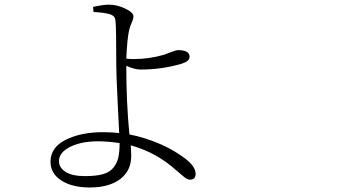

<svg xmlns="http://www.w3.org/2000/svg" viewBox="-20 -787 1540 841"><path d="M352.5 -15.6Q400.4 -15.6 430.2 -23.9Q460 -32.2 476.1 -51.8Q492.2 -71.3 498 -96.2Q503.9 -121.1 503.9 -160.2Q454.1 -168 408.2 -168Q335.9 -168 287.1 -143.6Q238.3 -119.1 238.3 -81.1Q238.3 -52.7 267.1 -34.2Q295.9 -15.6 352.5 -15.6ZM389.6 -734.4 387.7 -756.8Q432.6 -766.6 457 -766.6Q492.2 -766.6 528.3 -749.5Q564.5 -732.4 564.5 -715.8Q564.5 -704.1 556.6 -687Q548.8 -669.9 545.9 -656.2Q537.1 -619.1 533.2 -530.3Q545.9 -528.3 566.4 -528.3Q632.8 -528.3 697.3 -546.9Q709 -550.8 730 -559.1Q751 -567.4 759.8 -567.4Q810.5 -567.4 810.5 -538.1Q810.5 -518.6 775.4 -507.8Q689.5 -482.4 595.7 -482.4Q568.4 -482.4 533.2 -499Q533.2 -335 546.9 -198.2Q617.2 -184.6 690.4 -152.3Q747.1 -126 792 -91.8Q836.9 -57.6 836.9 -25.4Q836.9 0 811.5 0Q799.8 0 783.2 -14.6Q766.6 -29.3 732.9 -57.1Q699.2 -85 659.2 -107.4Q604.5 -136.7 552.7 -150.4Q554.7 -123 554.7 -103.5Q554.7 -39.1 506.3 -2.4Q458 34.2 373 34.2Q295.9 34.2 248.5 3.4Q201.2 -27.3 201.2 -78.1Q201.2 -141.6 268.1 -174.8Q335 -208 430.7 -208Q471.7 -208 502 -204.1Q502 -208 495.6 -334Q489.3 -460 489.3 -502Q489.3 -664.1 486.3 -690.4Q485.4 -707 479.5 -713.9Q473.6 -720.7 459 -725.6Q431.6 -732.4 389.6 -734.4Z"/></svg>

Font: Bpmf Zihi Serif Light
Style: Light
Weight: 300
Foundry: But Ko
Version: Version 1.320